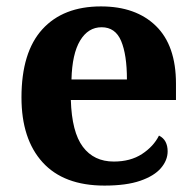

<svg xmlns="http://www.w3.org/2000/svg" viewBox="-20 -569 611 599"><path d="M306 10Q179 10 113 -62.5Q47 -135 47 -265Q47 -406 112 -477.5Q177 -549 295 -549Q404 -549 466.5 -488Q529 -427 529 -308V-257H201Q204 -157 238.5 -111Q273 -65 335 -65Q387 -65 423 -88.5Q459 -112 476 -146Q490 -139 496.5 -126.5Q503 -114 503 -97Q503 -69 482 -44.5Q461 -20 417.5 -5Q374 10 306 10ZM376 -321Q376 -398 358 -441Q340 -484 297 -484Q255 -484 230 -442.5Q205 -401 203 -321Z"/></svg>

Font: Noto Serif Vithkuqi
Style: Regular
Weight: 400
Version: Version 1.005